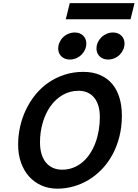

<svg xmlns="http://www.w3.org/2000/svg" viewBox="-20 -1167 861 1200"><path d="M741.7 -444.8Q741.7 -374.5 726.3 -313.5Q710.9 -252.4 683.6 -201.7Q656.2 -150.9 618.4 -111.1Q580.6 -71.3 535.9 -43.9Q491.2 -16.6 440.9 -2.2Q390.6 12.2 338.4 12.2Q284.7 12.2 239.7 -7.6Q194.8 -27.3 162.4 -63.2Q129.9 -99.1 111.6 -149.9Q93.3 -200.7 93.3 -263.2Q93.3 -320.8 106 -376.7Q118.7 -432.6 143.1 -483.2Q167.5 -533.7 202.6 -576.7Q237.8 -619.6 283.2 -650.9Q328.6 -682.1 383.3 -700Q438 -717.8 501 -717.8Q560.1 -717.8 605.2 -698.2Q650.4 -678.7 680.7 -643.1Q710.9 -607.4 726.3 -557.1Q741.7 -506.8 741.7 -444.8ZM368.2 -106.4Q405.3 -106.4 437.5 -118.9Q469.7 -131.3 495.8 -153.6Q522 -175.8 542.2 -206.5Q562.5 -237.3 576.2 -273.7Q589.8 -310.1 596.9 -351.1Q604 -392.1 604 -435.1Q604 -474.6 595 -505.1Q585.9 -535.6 568.6 -556.6Q551.3 -577.6 526.9 -588.6Q502.4 -599.6 471.7 -599.6Q416.5 -599.6 371.8 -573.5Q327.1 -547.4 295.7 -503.2Q264.2 -459 247.1 -400.6Q230 -342.3 230 -277.3Q230 -236.3 239.5 -204.6Q249 -172.9 267.1 -151.1Q285.2 -129.4 310.8 -117.9Q336.4 -106.4 368.2 -106.4ZM343.8 -863.3Q343.8 -883.3 351.8 -901.6Q359.9 -919.9 374 -933.8Q388.2 -947.8 407.2 -955.8Q426.3 -963.9 447.8 -963.9Q463.9 -963.9 477.1 -958.7Q490.2 -953.6 499.8 -944.3Q509.3 -935.1 514.4 -922.6Q519.5 -910.2 519.5 -895.5Q519.5 -875 511.5 -856.9Q503.4 -838.9 489.3 -825Q475.1 -811 456.3 -803Q437.5 -794.9 415.5 -794.9Q399.9 -794.9 386.7 -800Q373.5 -805.2 364 -814.2Q354.5 -823.2 349.1 -835.7Q343.8 -848.1 343.8 -863.3ZM583 -863.3Q583 -883.3 591.1 -901.4Q599.1 -919.4 613 -933.3Q627 -947.3 646 -955.6Q665 -963.9 686.5 -963.9Q702.6 -963.9 715.8 -958.7Q729 -953.6 738.5 -944.3Q748 -935.1 753.2 -922.6Q758.3 -910.2 758.3 -895.5Q758.3 -875.5 750.2 -857.2Q742.2 -838.9 728.3 -825Q714.4 -811 695.3 -803Q676.3 -794.9 654.8 -794.9Q639.2 -794.9 626 -800Q612.8 -805.2 603.3 -814.2Q593.8 -823.2 588.4 -835.7Q583 -848.1 583 -863.3ZM416 -1147.5H820.8L795.9 -1046.4H391.1Z"/></svg>

Font: Andika New Basic
Style: Bold Italic
Weight: 700
Italic angle: -14°
Designer: Victor Gaultney, Annie Olsen, Pablo Ugerman
Foundry: SIL International
Version: Version 5.500